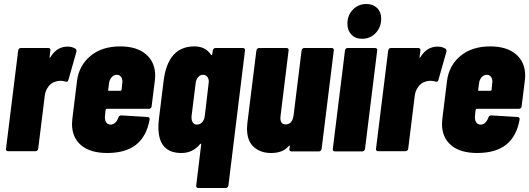

<svg xmlns="http://www.w3.org/2000/svg" viewBox="-20 -757 2646 960"><path d="M358 -513Q364 -507 362 -498L322 -357Q319 -346 308 -349Q294 -353 284 -353Q267 -353 252 -347Q234 -341 220.5 -322Q207 -303 204 -280L171 -13Q170 -8 166.5 -4.5Q163 -1 158 -1H20Q15 -1 12 -4.5Q9 -8 10 -13L71 -505Q72 -510 75.5 -513.5Q79 -517 84 -517H222Q227 -517 230 -513.5Q233 -510 232 -505L228 -473Q227 -469 228.5 -468.5Q230 -468 232 -471Q264 -524 318 -524Q341 -524 358 -513Z M725 -213H514Q510 -213 508 -208L505 -178Q503 -158 510.5 -146Q518 -134 533 -134Q558 -134 572 -169Q575 -180 586 -180L718 -172Q723 -172 726 -168.5Q729 -165 728 -159Q713 -75 660.5 -33.5Q608 8 516 8Q432 8 386 -30.5Q340 -69 340 -138Q340 -147 342 -165L365 -352Q375 -430 432.5 -477.5Q490 -525 581 -525Q664 -525 710 -485.5Q756 -446 756 -378Q756 -370 754 -352L738 -225Q738 -220 734 -216.5Q730 -213 725 -213ZM525 -339 521 -308Q519 -303 525 -303H582Q586 -303 588 -308L591 -339Q592 -342 592 -349Q592 -364 584.5 -373.5Q577 -383 564 -383Q549 -383 538 -370.5Q527 -358 525 -339Z M1057 -517H1195Q1200 -517 1203 -513.5Q1206 -510 1205 -505L1122 171Q1121 176 1117.5 179.5Q1114 183 1109 183H971Q966 183 963 179.5Q960 176 961 171L986 -35Q987 -38 985 -38.5Q983 -39 980 -36Q944 8 887 8Q772 8 772 -121Q772 -141 775 -165L798 -352Q819 -525 952 -525Q1008 -525 1035 -483Q1037 -481 1039 -481.5Q1041 -482 1041 -485L1044 -505Q1045 -510 1048.5 -513.5Q1052 -517 1057 -517ZM1004 -178 1023 -339Q1024 -342 1024 -349Q1024 -364 1016 -373.5Q1008 -383 995 -383Q981 -383 970.5 -371Q960 -359 958 -339L938 -178Q936 -158 943 -146Q950 -134 964 -134Q980 -134 991 -146Q1002 -158 1004 -178Z M1501 -517H1639Q1644 -517 1647 -513.5Q1650 -510 1649 -505L1588 -12Q1587 -7 1583.5 -3.5Q1580 0 1575 0H1437Q1432 0 1429 -3.5Q1426 -7 1427 -12L1429 -25Q1429 -32 1423 -26Q1406 -7 1384.5 0.5Q1363 8 1335 8Q1283 8 1249 -22Q1215 -52 1215 -115Q1215 -123 1217 -143L1262 -505Q1263 -510 1266.5 -513.5Q1270 -517 1275 -517H1413Q1418 -517 1421 -513.5Q1424 -510 1423 -505L1383 -180Q1382 -175 1382 -167Q1382 -135 1408 -135Q1442 -135 1448 -181L1488 -505Q1489 -510 1492.5 -513.5Q1496 -517 1501 -517Z M1717 -638Q1717 -681 1744.5 -709Q1772 -737 1812 -737Q1845 -737 1865.5 -717Q1886 -697 1886 -664Q1886 -621 1858.5 -592Q1831 -563 1790 -563Q1757 -563 1737 -584Q1717 -605 1717 -638ZM1644 -12 1705 -505Q1706 -510 1709.5 -513.5Q1713 -517 1718 -517H1856Q1861 -517 1864 -513.5Q1867 -510 1866 -505L1805 -12Q1804 -7 1800.5 -3.5Q1797 0 1792 0H1654Q1649 0 1646 -3.5Q1643 -7 1644 -12Z M2208 -513Q2214 -507 2212 -498L2172 -357Q2169 -346 2158 -349Q2144 -353 2134 -353Q2117 -353 2102 -347Q2084 -341 2070.5 -322Q2057 -303 2054 -280L2021 -13Q2020 -8 2016.5 -4.5Q2013 -1 2008 -1H1870Q1865 -1 1862 -4.5Q1859 -8 1860 -13L1921 -505Q1922 -510 1925.5 -513.5Q1929 -517 1934 -517H2072Q2077 -517 2080 -513.5Q2083 -510 2082 -505L2078 -473Q2077 -469 2078.5 -468.5Q2080 -468 2082 -471Q2114 -524 2168 -524Q2191 -524 2208 -513Z M2575 -213H2364Q2360 -213 2358 -208L2355 -178Q2353 -158 2360.5 -146Q2368 -134 2383 -134Q2408 -134 2422 -169Q2425 -180 2436 -180L2568 -172Q2573 -172 2576 -168.5Q2579 -165 2578 -159Q2563 -75 2510.5 -33.5Q2458 8 2366 8Q2282 8 2236 -30.5Q2190 -69 2190 -138Q2190 -147 2192 -165L2215 -352Q2225 -430 2282.5 -477.5Q2340 -525 2431 -525Q2514 -525 2560 -485.5Q2606 -446 2606 -378Q2606 -370 2604 -352L2588 -225Q2588 -220 2584 -216.5Q2580 -213 2575 -213ZM2375 -339 2371 -308Q2369 -303 2375 -303H2432Q2436 -303 2438 -308L2441 -339Q2442 -342 2442 -349Q2442 -364 2434.5 -373.5Q2427 -383 2414 -383Q2399 -383 2388 -370.5Q2377 -358 2375 -339Z"/></svg>

Font: Barlow Condensed ExtraBold
Style: Italic
Weight: 800
Width: 3
Italic angle: -7°
Designer: Jeremy Tribby
Foundry: Tribby Type
Version: Version 1.408